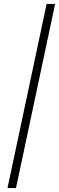

<svg xmlns="http://www.w3.org/2000/svg" viewBox="-20 -838 299 972"><path d="M18 114H61L259 -818H216Z"/></svg>

Font: Advent Pro Light
Style: Italic
Weight: 300
Italic angle: -12°
Version: Version 3.000